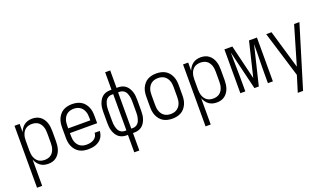

<svg xmlns="http://www.w3.org/2000/svg" viewBox="-83 -1331 3665 2141"><g transform="rotate(-20 1750.0 -260.0)"><path d="M66 215V-520H127V-422Q135 -445 149.5 -465.5Q164 -486 183.5 -500.5Q203 -515 227.5 -521.5Q252 -528 277 -528Q302 -528 326.5 -521.5Q351 -515 371 -500Q391 -485 405.5 -464Q420 -443 428 -419Q436 -395 439 -370Q442 -345 442 -320V-200Q442 -175 439 -150Q436 -125 428 -101Q420 -77 405.5 -56Q391 -35 371 -20Q351 -5 326.5 1.5Q302 8 277 8Q252 8 227.5 1.5Q203 -5 183.5 -19.5Q164 -34 149.5 -54.5Q135 -75 127 -98V215ZM254 -47Q273 -47 291.5 -51.5Q310 -56 325.5 -66.5Q341 -77 352 -92.5Q363 -108 369.5 -126Q376 -144 378.5 -162.5Q381 -181 381 -200V-320Q381 -339 378.5 -357.5Q376 -376 369.5 -394Q363 -412 352 -427.5Q341 -443 325.5 -453.5Q310 -464 291.5 -468.5Q273 -473 254 -473Q235 -473 216.5 -468.5Q198 -464 182.5 -453.5Q167 -443 156 -427.5Q145 -412 138.5 -394Q132 -376 129.5 -357.5Q127 -339 127 -320V-200Q127 -181 129.5 -162.5Q132 -144 138.5 -126Q145 -108 156 -92.5Q167 -77 182.5 -66.5Q198 -56 216.5 -51.5Q235 -47 254 -47Z M750 8Q723 8 696.5 2.5Q670 -3 647 -16Q624 -29 606 -50Q588 -71 577 -95.5Q566 -120 562 -146.5Q558 -173 558 -200V-320Q558 -347 562 -373.5Q566 -400 577 -424.5Q588 -449 605.5 -470Q623 -491 646.5 -504Q670 -517 696.5 -522.5Q723 -528 750 -528Q777 -528 803.5 -522.5Q830 -517 853.5 -504Q877 -491 894.5 -470Q912 -449 923 -424.5Q934 -400 938 -373.5Q942 -347 942 -320V-232H619V-200Q619 -181 621.5 -162Q624 -143 631 -125Q638 -107 649.5 -92Q661 -77 677 -66.5Q693 -56 712 -51.5Q731 -47 750 -47Q772 -47 794.5 -51.5Q817 -56 836 -67.5Q855 -79 867 -98.5Q879 -118 879 -141H940Q939 -118 932 -96.5Q925 -75 911.5 -57Q898 -39 879 -26Q860 -13 839 -5.5Q818 2 795.5 5Q773 8 750 8ZM619 -288H881V-320Q881 -339 878.5 -358Q876 -377 869 -395Q862 -413 850.5 -428Q839 -443 823 -453.5Q807 -464 788 -468.5Q769 -473 750 -473Q731 -473 712 -468.5Q693 -464 677 -453.5Q661 -443 649.5 -428Q638 -413 631 -395Q624 -377 621.5 -358Q619 -339 619 -320Z M1220 215V8H1202Q1178 8 1154.5 1Q1131 -6 1112.5 -21Q1094 -36 1081.5 -57Q1069 -78 1061.5 -100.5Q1054 -123 1051.5 -147Q1049 -171 1049 -195V-325Q1049 -349 1051.5 -373Q1054 -397 1061.5 -419.5Q1069 -442 1081.5 -463Q1094 -484 1112.5 -499Q1131 -514 1154.5 -521Q1178 -528 1202 -528H1220V-735H1280V-528H1298Q1322 -528 1345.5 -521Q1369 -514 1387.5 -499Q1406 -484 1418.5 -463Q1431 -442 1438.5 -419.5Q1446 -397 1448.5 -373Q1451 -349 1451 -325V-195Q1451 -171 1448.5 -147Q1446 -123 1438.5 -100.5Q1431 -78 1418.5 -57Q1406 -36 1387.5 -21Q1369 -6 1345.5 1Q1322 8 1298 8H1280V215ZM1221 -45V-475H1202Q1185 -475 1169.5 -468.5Q1154 -462 1142.5 -450Q1131 -438 1124.5 -422.5Q1118 -407 1114 -391Q1110 -375 1108.5 -358.5Q1107 -342 1107 -325V-195Q1107 -178 1108.5 -161.5Q1110 -145 1114 -129Q1118 -113 1124.5 -97.5Q1131 -82 1142.5 -70Q1154 -58 1169.5 -51.5Q1185 -45 1202 -45ZM1279 -45H1298Q1315 -45 1330.5 -51.5Q1346 -58 1357.5 -70Q1369 -82 1375.5 -97.5Q1382 -113 1386 -129Q1390 -145 1391.5 -161.5Q1393 -178 1393 -195V-325Q1393 -342 1391.5 -358.5Q1390 -375 1386 -391Q1382 -407 1375.5 -422.5Q1369 -438 1357.5 -450Q1346 -462 1330.5 -468.5Q1315 -475 1298 -475H1279Z M1750 8Q1723 8 1696.5 2.5Q1670 -3 1646.5 -16Q1623 -29 1605.5 -50Q1588 -71 1577 -95.5Q1566 -120 1562 -146.5Q1558 -173 1558 -200V-320Q1558 -347 1562 -373.5Q1566 -400 1577 -424.5Q1588 -449 1605.5 -470Q1623 -491 1646.5 -504Q1670 -517 1696.5 -522.5Q1723 -528 1750 -528Q1777 -528 1803.5 -522.5Q1830 -517 1853.5 -504Q1877 -491 1894.5 -470Q1912 -449 1923 -424.5Q1934 -400 1938 -373.5Q1942 -347 1942 -320V-200Q1942 -173 1938 -146.5Q1934 -120 1923 -95.5Q1912 -71 1894.5 -50Q1877 -29 1853.5 -16Q1830 -3 1803.5 2.5Q1777 8 1750 8ZM1750 -47Q1769 -47 1788 -51.5Q1807 -56 1823 -66.5Q1839 -77 1850.5 -92Q1862 -107 1869 -125Q1876 -143 1878.5 -162Q1881 -181 1881 -200V-320Q1881 -339 1878.5 -358Q1876 -377 1869 -395Q1862 -413 1850.5 -428Q1839 -443 1823 -453.5Q1807 -464 1788 -468.5Q1769 -473 1750 -473Q1731 -473 1712 -468.5Q1693 -464 1677 -453.5Q1661 -443 1649.5 -428Q1638 -413 1631 -395Q1624 -377 1621.5 -358Q1619 -339 1619 -320V-200Q1619 -181 1621.5 -162Q1624 -143 1631 -125Q1638 -107 1649.5 -92Q1661 -77 1677 -66.5Q1693 -56 1712 -51.5Q1731 -47 1750 -47Z M2066 215V-520H2127V-422Q2135 -445 2149.5 -465.5Q2164 -486 2183.5 -500.5Q2203 -515 2227.5 -521.5Q2252 -528 2277 -528Q2302 -528 2326.5 -521.5Q2351 -515 2371 -500Q2391 -485 2405.5 -464Q2420 -443 2428 -419Q2436 -395 2439 -370Q2442 -345 2442 -320V-200Q2442 -175 2439 -150Q2436 -125 2428 -101Q2420 -77 2405.5 -56Q2391 -35 2371 -20Q2351 -5 2326.5 1.5Q2302 8 2277 8Q2252 8 2227.5 1.5Q2203 -5 2183.5 -19.5Q2164 -34 2149.5 -54.5Q2135 -75 2127 -98V215ZM2254 -47Q2273 -47 2291.5 -51.5Q2310 -56 2325.5 -66.5Q2341 -77 2352 -92.5Q2363 -108 2369.5 -126Q2376 -144 2378.5 -162.5Q2381 -181 2381 -200V-320Q2381 -339 2378.5 -357.5Q2376 -376 2369.5 -394Q2363 -412 2352 -427.5Q2341 -443 2325.5 -453.5Q2310 -464 2291.5 -468.5Q2273 -473 2254 -473Q2235 -473 2216.5 -468.5Q2198 -464 2182.5 -453.5Q2167 -443 2156 -427.5Q2145 -412 2138.5 -394Q2132 -376 2129.5 -357.5Q2127 -339 2127 -320V-200Q2127 -181 2129.5 -162.5Q2132 -144 2138.5 -126Q2145 -108 2156 -92.5Q2167 -77 2182.5 -66.5Q2198 -56 2216.5 -51.5Q2235 -47 2254 -47Z M2776 0H2724L2612 -463Q2612 -432 2612.5 -400.5Q2613 -369 2613 -338L2614 -286Q2615 -241 2615.5 -195.5Q2616 -150 2616 -104V0H2557V-520H2651L2750 -110L2849 -520H2943V0H2884V-104Q2884 -150 2884.5 -195.5Q2885 -241 2886 -286L2887 -338Q2887 -369 2887.5 -400.5Q2888 -432 2888 -463Z M3160 215Q3168 188 3176.5 161.5Q3185 135 3193 108L3219 23L3053 -520H3116L3250 -63L3384 -520H3447L3223 215Z"/></g></svg>

Font: Iosevka Fixed Light
Style: Regular
Weight: 300
Monospace: yes
Designer: Belleve Invis
Foundry: Belleve Invis
Version: Version 32.3.0